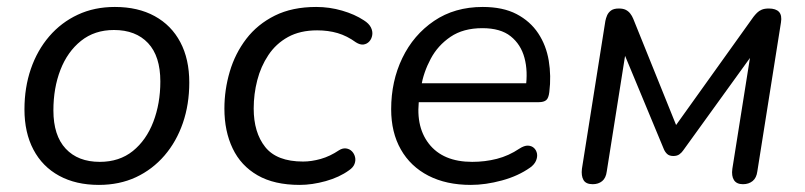

<svg xmlns="http://www.w3.org/2000/svg" viewBox="-20 -515 2280 544"><path d="M260.2 8.9Q195.1 8.9 147.6 -17Q100.1 -42.9 74.7 -91.1Q49.3 -139.2 49.3 -205.2Q49.3 -266.9 67.4 -319.7Q85.5 -372.4 119.5 -412Q153.6 -451.6 200.5 -473.4Q247.3 -495.3 305.4 -495.3Q371 -495.3 418.3 -469.3Q465.6 -443.4 490.9 -395.5Q516.3 -347.6 516.3 -281.2Q516.3 -219.4 498.2 -166.7Q480.1 -114 446.1 -74.4Q412 -34.8 365.2 -12.9Q318.3 8.9 260.2 8.9ZM262.7 -56.4Q318.2 -56.4 356.4 -87.1Q394.5 -117.9 414.4 -169.8Q434.3 -221.7 434.3 -284.1Q434.3 -355.8 399.5 -392.9Q364.6 -430 302.9 -430Q247.9 -430 209.5 -399.2Q171.1 -368.4 151.2 -317Q131.3 -265.7 131.3 -202.2Q131.3 -131 166.2 -93.7Q201 -56.4 262.7 -56.4Z M829.2 8.9Q757 8.9 709.8 -18.3Q662.5 -45.5 639.2 -94.4Q615.8 -143.3 615.8 -207.2Q615.8 -260.6 631 -312.1Q646.2 -363.6 677.8 -404.9Q709.4 -446.2 758.7 -470.8Q808 -495.3 875.9 -495.3Q913.5 -495.3 949.3 -484.9Q985 -474.6 1011 -457.4Q1025.2 -448.5 1030.8 -437.5Q1036.4 -426.4 1034.7 -415.7Q1033 -404.9 1026.4 -397.6Q1019.8 -390.3 1010 -388.9Q1000.3 -387.6 988.5 -395Q963.4 -413.3 936.7 -421.2Q909.9 -429 878.6 -429Q830.3 -429 796 -410.1Q761.8 -391.2 740.4 -358.9Q718.9 -326.7 708.9 -287.6Q698.8 -248.5 698.8 -207.6Q698.8 -139.5 731.5 -98.4Q764.3 -57.3 838.7 -57.3Q862.5 -57.3 888.8 -64.7Q915 -72.1 940.6 -89.3Q950.9 -95.8 960.7 -94.4Q970.6 -93 977.2 -86.2Q983.8 -79.4 986 -69.9Q988.3 -60.3 984.4 -50.3Q980.5 -40.3 968.9 -32.5Q941.8 -12.8 903.1 -1.9Q864.3 8.9 829.2 8.9Z M1313.8 8.9Q1244.6 8.9 1193.8 -17.2Q1143 -43.4 1115.7 -91.6Q1088.3 -139.7 1088.3 -205.6Q1088.3 -285 1119.9 -350.5Q1151.5 -416.1 1209.8 -455.7Q1268.2 -495.3 1347.7 -495.3Q1405 -495.3 1443.6 -475.1Q1482.2 -454.9 1504.9 -420.7Q1527.6 -386.5 1534.8 -343.1Q1542 -299.7 1536.4 -254.3Q1534.4 -237 1527.6 -231.3Q1520.7 -225.5 1506.3 -225.5H1150.7L1158.5 -279H1487.3L1469.3 -265.6Q1476.3 -313 1466 -351.1Q1455.7 -389.3 1426.9 -412.2Q1398.2 -435.2 1346.7 -435.2Q1292.6 -435.2 1256.5 -410.7Q1220.4 -386.2 1200.3 -348.3Q1180.1 -310.5 1173 -269.2L1169.1 -245.1Q1154.9 -159.9 1194.9 -108.1Q1234.9 -56.4 1317.9 -56.4Q1354.3 -56.4 1387.9 -65Q1421.5 -73.6 1451.7 -93.9Q1465.4 -102.8 1475.9 -102.4Q1486.4 -101.9 1493.1 -95.6Q1499.7 -89.3 1501.5 -79.8Q1503.2 -70.2 1498.6 -59.4Q1493.9 -48.7 1482.2 -40.3Q1448.2 -16.2 1402.1 -3.7Q1355.9 8.9 1313.8 8.9Z M1659.4 6.9Q1640 6.9 1633.2 -5Q1626.4 -16.9 1628.8 -36.8L1695.2 -455.6Q1696.7 -463.4 1700.1 -471.4Q1703.5 -479.4 1711.2 -485.2Q1718.9 -490.9 1733.4 -490.9Q1745.5 -490.9 1753 -487.1Q1760.6 -483.2 1765.7 -476.6Q1770.8 -470.1 1774.2 -461.8L1895.6 -160.8L2114.7 -467.1Q2119.6 -473.5 2125 -478.8Q2130.3 -484.2 2138.3 -487.6Q2146.3 -490.9 2158.4 -490.9Q2178.2 -490.9 2187.2 -481.3Q2196.1 -471.6 2192.7 -451.2L2125.8 -29.5Q2123.4 -11 2112.5 -2.1Q2101.5 6.9 2085 6.9Q2067.1 6.9 2059.6 -4.7Q2052.1 -16.4 2055 -36.8L2111.6 -393.2H2135.5L1916 -89.2Q1912 -83.1 1905.4 -78.1Q1898.8 -73 1887.7 -73Q1876.6 -73 1870.4 -78.6Q1864.3 -84.2 1860.8 -92.6L1735.9 -393.2H1756.8L1699.2 -29.5Q1696.8 -10.5 1686.1 -1.8Q1675.4 6.9 1659.4 6.9Z"/></svg>

Font: Nunito ExtraLight
Style: Italic
Weight: 200
Italic angle: -9°
Designer: Vernon Adams
Foundry: Vernon Adams
Version: Version 3.602